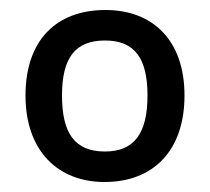

<svg xmlns="http://www.w3.org/2000/svg" viewBox="-20 -742 420 384"><path d="M349 -551C349 -662 285 -722 191 -722C92 -722 31 -661 31 -551C31 -439 97 -378 189 -378C287 -378 349 -441 349 -551ZM104 -551C104 -626 130 -661 190 -661C249 -661 275 -626 275 -551C275 -476 249 -439 190 -439C129 -439 104 -476 104 -551Z"/></svg>

Font: Noto Sans Bassa Vah Medium
Style: Regular
Weight: 500
Designer: Monotype Design Team
Foundry: Monotype Imaging Inc.
Version: Version 2.002